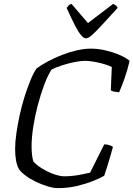

<svg xmlns="http://www.w3.org/2000/svg" viewBox="-20 -971 689 991"><path d="M279 0Q255 0 224.5 -9.5Q194 -19 164 -33.5Q134 -48 111 -65.5Q88 -83 78 -98Q68 -115 63 -141.5Q58 -168 58 -202Q58 -237 64.5 -282.5Q71 -328 81.5 -376.5Q92 -425 106.5 -471Q121 -517 136.5 -555Q152 -593 168 -617Q193 -636 227 -654Q261 -672 299 -687Q337 -702 376 -711Q415 -720 450 -720Q485 -720 524 -711Q563 -702 597 -687.5Q631 -673 649 -657Q638 -609 622 -564Q606 -519 595 -495Q580 -496 568 -498.5Q556 -501 552 -505L557 -625Q545 -632 520 -639.5Q495 -647 467.5 -652Q440 -657 420 -657Q396 -657 364 -650.5Q332 -644 301 -634Q270 -624 246 -612Q227 -583 208.5 -534Q190 -485 175 -428Q160 -371 151.5 -315.5Q143 -260 143 -216Q143 -190 145.5 -170.5Q148 -151 152 -138Q160 -127 178 -114Q196 -101 220 -88.5Q244 -76 268.5 -68.5Q293 -61 312 -61Q335 -61 360.5 -64Q386 -67 408.5 -72Q431 -77 445 -80L518 -226Q531 -226 544 -222Q557 -218 563 -213Q557 -190 548.5 -161.5Q540 -133 532 -107Q524 -81 518 -64Q496 -51 459.5 -36.5Q423 -22 377 -11Q331 0 279 0ZM423 -773Q412 -773 397.5 -790.5Q383 -808 365 -843.5Q347 -879 324 -930Q329 -937 334 -942.5Q339 -948 349 -951L434 -852L564 -951Q573 -947 579.5 -941.5Q586 -936 587 -930Q541 -880 509 -845Q477 -810 456.5 -791.5Q436 -773 423 -773Z"/></svg>

Font: Texturina 12pt ExtraLight
Style: Italic
Weight: 250
Italic angle: -11°
Designer: Guillermo Torres Carreño
Foundry: Omnibus-Type
Version: Version 1.002